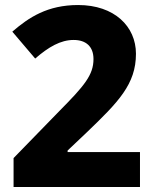

<svg xmlns="http://www.w3.org/2000/svg" viewBox="-20 -810 612 764"><path d="M34 -66H537V-205H249V-211L326 -284C451 -404 521 -475 521 -596C521 -705 435 -790 291 -790C169 -790 95 -741 29 -684L120 -577C173 -623 221 -651 273 -651C322 -651 352 -625 352 -575C352 -512 316 -469 217 -369L34 -181Z"/></svg>

Font: Noto Sans Malayalam UI ExtraBold
Style: Regular
Weight: 800
Designer: Jelle Bosma - Monotype Design Team
Foundry: Monotype Imaging Inc.
Version: Version 2.104